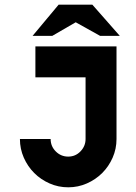

<svg xmlns="http://www.w3.org/2000/svg" viewBox="-20 -786 582 819"><path d="M230 -766H374L491 -633H407L303 -691L203 -633H119ZM271 13Q229 13 191.5 -3.5Q154 -20 126 -48Q98 -76 81.5 -113.5Q65 -151 65 -193H196Q196 -162 218 -140Q240 -118 271 -118Q302 -118 323.5 -140.5Q345 -163 345 -193V-456H131V-588H477V-193Q477 -151 460.5 -113.5Q444 -76 416 -48Q388 -20 350.5 -3.5Q313 13 271 13Z"/></svg>

Font: PostBus
Style: Regular
Weight: 400
Designer: Peter Wiegel
Version: Version 1.001